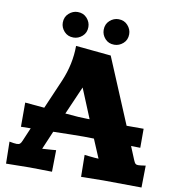

<svg xmlns="http://www.w3.org/2000/svg" viewBox="-98 -1022 1016 1111"><g transform="rotate(10 410.0 -467.0)"><path d="M193.8 -859.9Q193.8 -893.6 217 -914.3Q240.2 -935.1 269 -935.1Q302.7 -935.1 323.5 -911.9Q344.2 -888.7 344.2 -859.9Q344.2 -826.2 321 -805.7Q297.9 -785.2 269 -785.2Q235.4 -785.2 214.6 -808.1Q193.8 -831.1 193.8 -859.9ZM434.1 -859.9Q434.1 -893.6 457 -914.3Q480 -935.1 508.8 -935.1Q542.5 -935.1 563.2 -911.9Q584 -888.7 584 -859.9Q584 -826.2 560.8 -805.7Q537.6 -785.2 508.8 -785.2Q475.1 -785.2 454.6 -808.1Q434.1 -831.1 434.1 -859.9ZM500 -720.2 661.1 -335.9H761.2V-224.1L707 -225.1L738.8 -147.9Q745.1 -132.8 750.2 -127.9Q755.4 -123 766.1 -123Q777.3 -123 810.1 -127.9L808.1 1L583 -1L453.1 1L451.2 -127.9L475.1 -125Q520 -120.1 534.2 -120.1L487.8 -230Q460.9 -231 430.2 -231Q369.1 -231 249 -228L203.1 -120.1Q204.1 -120.1 259.8 -124L284.2 -126L282.2 1L149.9 -1L12.2 1L9.8 -127.9Q39.6 -122.1 53.2 -122.1Q65.9 -122.1 72.3 -127.7Q78.6 -133.3 84 -147L117.2 -225.1L60.1 -224.1V-366.2Q109.9 -361.8 173.8 -356L248 -527.8Q293 -633.3 293 -740.2ZM299.8 -344.2Q387.7 -335.9 430.2 -335.9H443.8L372.1 -509.8Z"/></g></svg>

Font: Zantroke
Style: Regular
Weight: 500
Foundry: gluk
Version: Version 0.36